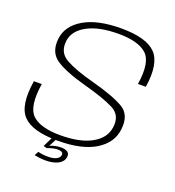

<svg xmlns="http://www.w3.org/2000/svg" viewBox="-144 -793 941 1032"><g transform="rotate(20 327.0 -277.0)"><path d="M232.5 126Q251.5 126 269 122.8Q286.5 119.5 300.8 112.8Q315 106 324.2 95.2Q333.5 84.5 335.5 70.5Q339 49.5 325 40.5Q311 31.5 288 31.5Q269 31.5 248.5 36.8Q228 42 218.5 48.5L216 61.5Q231 55.5 246.8 51.8Q262.5 48 275 48Q290 48 298.8 53.5Q307.5 59 305 71Q302 85 284.8 93.8Q267.5 102.5 237 102.5Q220 102.5 205.8 100.5Q191.5 98.5 180.5 96L168 119Q181.5 122 197.8 124Q214 126 232.5 126ZM216 61.5 247.5 1.5H223.5L196.5 56.5ZM256.5 4Q396 4 472.8 -43.8Q549.5 -91.5 558.5 -170Q569 -255 512.2 -289Q455.5 -323 331 -356.5Q222 -385 165.5 -416.5Q109 -448 118 -516.5Q125.5 -576 192 -612Q258.5 -648 370 -648Q482.5 -648 531 -604.2Q579.5 -560.5 559 -430.5H604Q625.5 -569 571.8 -624.8Q518 -680.5 374.5 -680.5Q238 -680.5 160.2 -634.2Q82.5 -588 74 -513Q64.5 -433 120.5 -395.5Q176.5 -358 298 -325.5Q407.5 -296 465.8 -266.5Q524 -237 513.5 -165.5Q505 -102.5 439.2 -65.5Q373.5 -28.5 260 -28.5Q146 -28.5 99.2 -73.5Q52.5 -118.5 73.5 -253H28.5Q5 -107.5 58.8 -51.8Q112.5 4 256.5 4Z"/></g></svg>

Font: Anybody SemiExpanded ExtraLight
Style: Italic
Weight: 250
Width: 6
Italic angle: -10°
Version: Version 1.113;gftools[0.9.25]